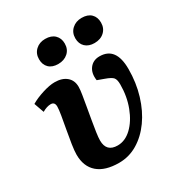

<svg xmlns="http://www.w3.org/2000/svg" viewBox="-181 -894 976 1036"><g transform="rotate(-30 307.0 -375.5)"><path d="M262 14Q175 14 129.5 -25.5Q84 -65 84 -139Q84 -162 90 -201.5Q96 -241 104 -284Q112 -327 118 -363Q124 -399 124 -416Q124 -445 99 -445Q75 -445 46 -428L24 -490Q56 -509 100.5 -523Q145 -537 176 -537Q223 -537 250 -514Q277 -491 277 -451Q277 -433 272 -402.5Q267 -372 260.5 -334.5Q254 -297 247.5 -259.5Q241 -222 236.5 -191Q232 -160 232 -142Q232 -71 302 -71Q349 -71 389 -109Q429 -147 453.5 -211Q478 -275 478 -350Q478 -380 467.5 -392.5Q457 -405 420 -418L379 -433Q372 -479 394 -508Q416 -537 456 -537Q558 -537 558 -400Q558 -314 535 -238.5Q512 -163 471.5 -106.5Q431 -50 377.5 -18Q324 14 262 14ZM392 -686Q392 -721 416 -743Q440 -765 476 -765Q514 -765 534.5 -745Q555 -725 555 -691Q555 -656 531.5 -634Q508 -612 470 -612Q434 -612 413 -632Q392 -652 392 -686ZM166 -686Q166 -721 189.5 -743Q213 -765 249 -765Q287 -765 308 -744.5Q329 -724 329 -691Q329 -655 305 -633.5Q281 -612 244 -612Q207 -612 186.5 -632Q166 -652 166 -686Z"/></g></svg>

Font: Literata 7pt
Style: Bold Italic
Weight: 700
Italic angle: -2°
Designer: Latin by Veronika Burian and Jose Scaglione. Greek by Irene Vlachou. Cyrillic by Vera Evstafieva
Foundry: TypeTogether
Version: Version 3.002